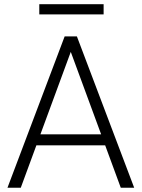

<svg xmlns="http://www.w3.org/2000/svg" viewBox="-20 -882 665 902"><path d="M610.4 0 341.3 -710.9H283.7L15.1 0H77.6L150.9 -199.2H474.1L547.4 0ZM312.5 -638.2 455.1 -251H169.9ZM164.6 -862.3V-814.5H466.8V-862.3Z"/></svg>

Font: Vazirmatn ExtraLight
Style: Regular
Weight: 200
Designer: Saber Rastikerdar
Foundry: Saber Rastikerdar
Version: Version 33.003